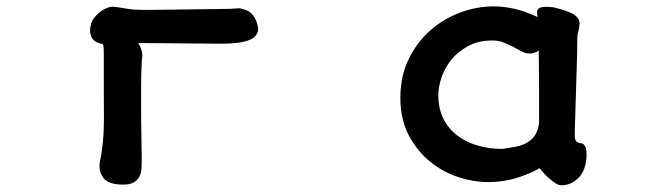

<svg xmlns="http://www.w3.org/2000/svg" viewBox="-20 -499 2040 588"><path d="M416 -327.6Q416 -324.7 415 -318.8Q414.1 -313 414.1 -311.5V-311Q412.1 -274.4 412.1 -231.9V-160.2Q412.1 -122.1 413.1 -80.6Q414.1 -39.1 414.1 -15.9Q414.1 7.3 413.1 20Q410.6 47.9 388.7 60.1Q377 66.4 357.4 66.4Q310.5 66.4 295.4 44.4Q284.7 28.8 284.7 9.8Q284.7 2 286.1 -5.4Q298.3 -60.1 298.3 -132.8Q298.3 -135.7 298.1 -175.8Q297.9 -215.8 297.9 -260Q297.9 -304.2 297.9 -312Q297.9 -319.8 297.9 -326.7Q297.9 -339.8 297.6 -348.6Q297.4 -357.4 295.9 -361.8L294.9 -364.3Q268.6 -368.2 259.8 -385.7Q255.9 -395.5 255.9 -404.3Q255.9 -413.1 257.8 -420.9Q260.3 -434.1 268.6 -444.8Q284.7 -464.8 306.2 -474.1Q316.9 -478.5 326.2 -478.5H326.7Q343.8 -476.6 361.1 -473.6Q378.4 -470.7 389.6 -469.7Q400.9 -468.8 412.1 -468.8H451.2L672.9 -471.7Q686 -471.7 695.8 -472.7Q705.6 -473.6 713.9 -473.6Q717.3 -473.6 733.9 -467.8Q752.9 -461.4 764.2 -436Q770.5 -421.4 770.5 -409.2Q770.5 -394.5 756.8 -383.8Q738.3 -369.6 690.4 -366.2Q673.8 -365.2 651.9 -365.2Q629.9 -365.2 599.1 -365.7Q568.4 -366.2 533.7 -366.2Q499 -366.2 465.6 -366.7Q432.1 -367.2 403.3 -367.2Q410.6 -355.5 412.6 -348.1Q416 -336.9 416 -327.6Z M1568.4 43.9Q1523.9 58.6 1474.6 58.6Q1430.2 58.6 1383.8 43.5Q1336.9 28.3 1297.9 -3.4Q1258.3 -35.2 1232.2 -84Q1206.1 -132.8 1206.1 -199.2Q1206.1 -265.6 1231.4 -317.4Q1256.3 -369.1 1297.1 -405.3Q1337.9 -441.4 1388.9 -460.4Q1439.9 -479.5 1491.2 -479.5Q1557.6 -479.5 1626.5 -446.8Q1626 -449.2 1626 -450.9Q1626 -452.6 1625 -456.1V-462.9Q1625 -470.2 1632.3 -474.6Q1638.7 -478 1652.3 -478Q1661.1 -478 1675.3 -476.6Q1729.5 -463.9 1745.6 -448.2Q1754.9 -439 1754.9 -427Q1754.9 -415 1751.5 -404.3Q1748 -393.6 1748 -379.4Q1748 -346.7 1746.1 -287.6Q1740.7 -121.6 1740.5 -105.7Q1740.2 -89.8 1740.2 -85Q1740.2 -70.8 1745.1 -65.9Q1750 -61 1762.7 -59.6L1765.1 -59.1L1767.1 -57.1Q1773.9 -50.8 1775.1 -42.2Q1776.4 -33.7 1776.4 -22.5V-22Q1774.4 22.9 1751.7 45.7Q1729 68.4 1699.2 68.4Q1689.9 68.4 1678.7 60.5Q1655.8 44.4 1638.7 23.9Q1634.3 19 1632.3 16.1Q1607.4 31.2 1568.4 43.9ZM1629.9 -344.2Q1616.7 -335 1601.6 -335Q1589.8 -335 1576.2 -342.3L1550.8 -356Q1537.6 -362.8 1521.5 -369.1Q1506.3 -375 1487.3 -375Q1445.3 -375 1414.6 -358.4Q1382.8 -341.3 1362.3 -316.4Q1341.8 -291 1332 -261.5Q1322.3 -231.9 1322.3 -207Q1322.3 -135.3 1371.6 -91.3Q1399.9 -66.4 1441.4 -53.7Q1477.5 -43 1519 -43Q1539.1 -45.9 1558.6 -49.6Q1578.1 -53.2 1593.8 -62Q1608.9 -70.3 1618.4 -84.7Q1627.9 -99.1 1630.9 -122.6V-224.6Q1630.9 -265.6 1630.4 -292.5Q1629.9 -319.3 1629.9 -335Z"/></svg>

Font: Bakudai
Style: Bold
Weight: 700
Version: Version 1.48